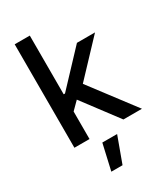

<svg xmlns="http://www.w3.org/2000/svg" viewBox="-232 -829 1019 1169"><g transform="rotate(-30 278.0 -244.0)"><path d="M71.4 0V-727.3H177.6V-314.6H186.8L404.1 -545.5H531.2L310.4 -311.4L546.2 0H415.8L230.5 -246.4L177.6 -193.5V0ZM193.2 238.6 234.4 57.5H338.4L272 238.6Z"/></g></svg>

Font: Inter Zeller Medium
Style: Regular
Weight: 500
Designer: Rasmus Andersson; Joe Bland
Foundry: zeller
Version: Version 3.015;git-dec3a8cb1